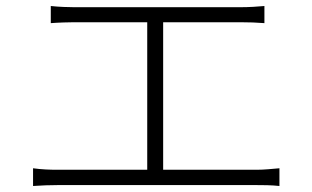

<svg xmlns="http://www.w3.org/2000/svg" viewBox="-20 -671 1040 639"><path d="M90 -111V-52C119 -54 146 -55 172 -55H834C851 -55 884 -55 910 -52V-111C885 -109 861 -106 834 -106H523V-597H779C807 -597 837 -596 860 -594V-651C838 -649 810 -647 779 -647H227C210 -647 175 -648 149 -651V-594C174 -596 212 -597 227 -597H470V-106H172C146 -106 118 -107 90 -111Z"/></svg>

Font: Noto Sans SC Light
Style: Regular
Weight: 300
Designer: Ryoko NISHIZUKA 西塚涼子 (kana, bopomofo & ideographs); Paul D. Hunt (Latin, Greek & Cyrillic); Sandoll Communications 산돌커뮤니
Foundry: Adobe
Version: Version 2.004;hotconv 1.0.118;makeotfexe 2.5.65603